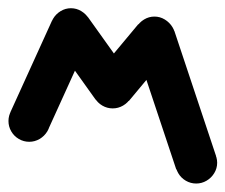

<svg xmlns="http://www.w3.org/2000/svg" viewBox="-20 -470 540 460"><path d="M0.3 -180Q0.3 -166.7 7 -155.2Q13.7 -143.7 25.2 -137Q36.7 -130.3 50 -130.3Q63.3 -130.3 74.8 -137Q86.3 -143.7 93.3 -155.2Q100.3 -166.7 100.3 -180Q100.3 -193.3 93.3 -204.8Q86.3 -216.3 74.8 -223.3Q63.3 -230.3 50 -230.3Q36.7 -230.3 25.2 -223.3Q13.7 -216.3 7 -204.8Q0.3 -193.3 0.3 -180Z M4.7 -200.7 95.3 -159.3 195.3 -379.3 104.7 -420.7Z M100.3 -400Q100.3 -386.7 107 -375.2Q113.7 -363.7 125.2 -357Q136.7 -350.3 150 -350.3Q163.3 -350.3 174.8 -357Q186.3 -363.7 193.3 -375.2Q200.3 -386.7 200.3 -400Q200.3 -413.3 193.3 -424.8Q186.3 -436.3 174.8 -443.3Q163.3 -450.3 150 -450.3Q136.7 -450.3 125.2 -443.3Q113.7 -436.3 107 -424.8Q100.3 -413.3 100.3 -400Z M190.7 -429 109.3 -371 209.3 -231 290.7 -289Z M200.3 -260Q200.3 -246.7 207 -235.2Q213.7 -223.7 225.2 -217Q236.7 -210.3 250 -210.3Q263.3 -210.3 274.8 -217Q286.3 -223.7 293.3 -235.2Q300.3 -246.7 300.3 -260Q300.3 -273.3 293.3 -284.8Q286.3 -296.3 274.8 -303.3Q263.3 -310.3 250 -310.3Q236.7 -310.3 225.2 -303.3Q213.7 -296.3 207 -284.8Q200.3 -273.3 200.3 -260Z M211.3 -292 288.7 -228 388.7 -348 311.3 -412Z M300.3 -380Q300.3 -366.7 307 -355.2Q313.7 -343.7 325.2 -337Q336.7 -330.3 350 -330.3Q363.3 -330.3 374.8 -337Q386.3 -343.7 393.3 -355.2Q400.3 -366.7 400.3 -380Q400.3 -393.3 393.3 -404.8Q386.3 -416.3 374.8 -423.3Q363.3 -430.3 350 -430.3Q336.7 -430.3 325.2 -423.3Q313.7 -416.3 307 -404.8Q300.3 -393.3 300.3 -380Z M397.7 -396 302.3 -364 402.3 -64 497.7 -96Z M400.3 -80Q400.3 -66.7 407 -55.2Q413.7 -43.7 425.2 -37Q436.7 -30.3 450 -30.3Q463.3 -30.3 474.8 -37Q486.3 -43.7 493.3 -55.2Q500.3 -66.7 500.3 -80Q500.3 -93.3 493.3 -104.8Q486.3 -116.3 474.8 -123.3Q463.3 -130.3 450 -130.3Q436.7 -130.3 425.2 -123.3Q413.7 -116.3 407 -104.8Q400.3 -93.3 400.3 -80Z"/></svg>

Font: Linefont Thin
Style: Regular
Weight: 100
Monospace: yes
Version: Version 3.002;gftools[0.9.33]